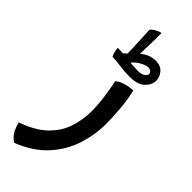

<svg xmlns="http://www.w3.org/2000/svg" viewBox="-294 -511 879 879"><g transform="rotate(45 145.0 -71.5)"><path d="M32.2 344.7Q6.8 328.1 -4.2 305.7Q-15.1 283.2 -19.5 263.7Q60.1 235.8 103.3 193.6Q146.5 151.4 163.6 99.1Q180.7 46.9 180.7 -9.8Q180.7 -51.8 174.3 -96.7Q168 -141.6 159.7 -182.1Q173.8 -194.8 199.2 -202.4Q224.6 -210 248 -210.4Q259.3 -165.5 263.9 -112.1Q268.6 -58.6 268.6 -13.2Q268.6 56.2 246.3 125.5Q224.1 194.8 172.4 252.2Q120.6 309.6 32.2 344.7ZM192.4 -242.7Q159.7 -242.7 127.2 -247.3Q94.7 -252 71.8 -252Q66.9 -260.7 63.7 -274.2Q60.5 -287.6 59.6 -298.3Q63.5 -298.3 77.4 -297.9Q91.3 -297.4 93.8 -296.9Q109.9 -310.5 128.2 -330.1Q146.5 -349.6 170.4 -364.7Q194.3 -379.9 225.6 -379.9Q256.3 -379.9 273.7 -360.4Q291 -340.8 291 -316.9Q291 -288.6 266.8 -265.6Q242.7 -242.7 192.4 -242.7ZM201.2 -288.6Q222.7 -288.6 234.4 -297.4Q246.1 -306.2 246.1 -313.5Q246.1 -321.8 239.7 -327.9Q233.4 -334 222.2 -334Q208.5 -334 186.5 -322.3Q164.6 -310.5 148.9 -291.5Q158.7 -290.5 171.4 -289.6Q184.1 -288.6 201.2 -288.6ZM110.4 -295.4Q109.9 -342.3 107.4 -388.4Q105 -434.6 104 -459Q112.3 -470.7 128.2 -478.8Q144 -486.8 153.8 -487.8Q154.3 -454.6 152.8 -408.9Q151.4 -363.3 150.4 -328.6Z"/></g></svg>

Font: Harmattan
Style: Bold
Weight: 700
Designer: George W. Nuss III and SIL International
Foundry: SIL International
Version: Version 4.000